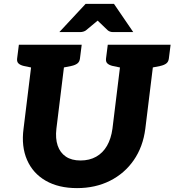

<svg xmlns="http://www.w3.org/2000/svg" viewBox="-20 -959 897 987"><path d="M376 8Q281 8 215 -30Q149 -68 119 -137Q89 -206 101 -297L154 -729H323L270 -298Q264 -247 276.5 -210.5Q289 -174 318.5 -154Q348 -134 394 -134Q440 -134 474.5 -153.5Q509 -173 530 -209.5Q551 -246 558 -297L611 -729H780L727 -297Q715 -204 667.5 -135.5Q620 -67 545 -29.5Q470 8 376 8ZM174 -729 145 -611 102 -620Q85 -624 75.5 -632.5Q66 -641 68 -658L77 -729ZM400 -729 391 -658Q389 -641 377.5 -632.5Q366 -624 347 -620L302 -611L303 -729ZM631 -729 602 -611 559 -620Q542 -624 532.5 -632.5Q523 -641 525 -658L534 -729ZM857 -729 848 -658Q846 -641 834.5 -632.5Q823 -624 804 -620L759 -611L760 -729ZM285 -794 420 -939H566L665 -794H562Q544 -794 533 -804L482 -853L423 -804Q419 -800 410 -797Q401 -794 392 -794Z"/></svg>

Font: Aleo Black
Style: Italic
Weight: 900
Italic angle: -7°
Designer: Alessio Laiso
Foundry: Alessio Laiso
Version: Version 2.001;gftools[0.9.29]